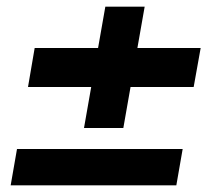

<svg xmlns="http://www.w3.org/2000/svg" viewBox="-20 -645 622 576"><path d="M12 -89 31 -198H528L509 -89ZM232 -261 296 -625H414L350 -261ZM64 -384 84 -501H582L561 -384Z"/></svg>

Font: DM Sans 10pt ExtraBold
Style: Italic
Weight: 800
Italic angle: -10°
Version: Version 4.004;gftools[0.9.30]